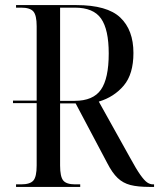

<svg xmlns="http://www.w3.org/2000/svg" viewBox="-20 -734 625 754"><path d="M43 0V-10H63Q98 -10 111 -25Q124 -40 124 -84V-329H31V-339H124V-631Q124 -674 111 -689Q98 -704 63 -704H43V-714H280Q401 -714 452.5 -665Q504 -616 504 -526Q504 -443 466 -398Q428 -353 368 -335L490 -116Q515 -70 531 -47.5Q547 -25 558 -17.5Q569 -10 581 -10H585V0H567Q521 0 492 -7.5Q463 -15 442 -35Q421 -55 402 -92L277 -328H216V-84Q216 -40 228.5 -25Q241 -10 275 -10H295V0ZM273 -338Q346 -338 376.5 -382Q407 -426 407 -524Q407 -618 377 -661Q347 -704 274 -704H216V-338Z"/></svg>

Font: Noto Serif Display Condensed
Style: Regular
Weight: 400
Width: 3
Designer: Monotype Design Team
Foundry: Monotype Imaging Inc.
Version: Version 2.009